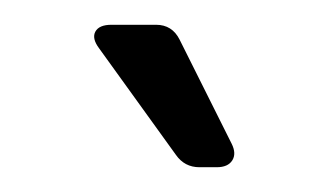

<svg xmlns="http://www.w3.org/2000/svg" viewBox="-20 -699 259 155"><path d="M141 -564Q129 -564 122 -574L60 -660Q54 -668 57 -673.5Q60 -679 70 -679H106Q119 -679 125 -667L167 -583Q171 -575 167.5 -569.5Q164 -564 155 -564Z"/></svg>

Font: Pitagon Sans
Style: Regular
Weight: 400
Designer: Travis Tran
Foundry: Pitagon
Version: Version 1.001; ttfautohint (v1.8.4.7-5d5b);gftools[0.9.26]